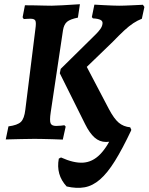

<svg xmlns="http://www.w3.org/2000/svg" viewBox="-20 -669 716 925"><path d="M272.4 -337.1 439.4 -501.7Q453.7 -515.5 463 -528.5Q472.3 -541.4 473.8 -554.3Q475.8 -566.7 464.9 -572.8Q454 -579 427.7 -580.5L422.5 -586.7L434.7 -646.7Q454.6 -645.6 477.5 -644.3Q500.5 -643.1 521.3 -642.3Q542.2 -641.5 553.9 -641.5Q564.5 -641.5 579.4 -642Q594.4 -642.5 616.3 -643.5Q638.2 -644.5 668.5 -646L675.7 -635.4L663.4 -578.7Q642.9 -570.7 622.5 -557.4Q602.1 -544 578.7 -522.4Q555.3 -500.7 522.7 -467L398.1 -346.7L505.6 -141.9Q529.7 -96.7 552.2 -77.8Q574.7 -58.9 607.2 -55.7L612.6 -44L573.7 6.8Q541.8 10.8 519 12.9Q496.2 14.9 491.2 14.9Q459.6 14.9 435.5 -6.5Q411.4 -27.9 390 -71.2L268.1 -315.9ZM150.4 -528.5Q155 -560 150.4 -569.4Q145.9 -578.8 126.8 -578.8Q120 -578.8 112.5 -578.3Q105.1 -577.8 94.4 -577.2L88.9 -585.7L100.1 -643.6Q122.3 -643.6 148.3 -643.1Q174.3 -642.5 196.7 -642Q219.2 -641.5 228.5 -641.5Q246 -641.5 281.1 -643.6Q316.3 -645.6 365 -648.7L355.3 -584.1Q318.3 -576.7 303.2 -564.2Q288.2 -551.6 283.6 -524L224.4 -128.4Q218.4 -88.4 223.6 -75.3Q228.8 -62.3 250.2 -62.3Q261.7 -62.3 273.1 -63.5Q284.6 -64.7 290.2 -65.7L296.4 -59.1L282.5 3.5Q260.6 2.5 233.9 1.7Q207.3 1 183.6 0.5Q160 0 145.9 0Q118.8 0 80.7 1Q42.6 1.9 7.7 2.8L20.7 -60.1Q64.5 -65.9 80.8 -81.8Q97 -97.6 102 -140.2ZM301.1 229.3Q248.8 173 263.3 95.2L273.9 89.6Q335.2 117.4 380.3 114.6Q425.5 111.8 461.8 75Q498.1 38.2 530.2 -34L612.6 -42.2Q570.1 47.8 533.8 106.3Q497.5 164.7 462.1 195.4Q426.7 226.2 387.8 233.3Q349 240.4 301.1 229.3Z"/></svg>

Font: Alegreya
Style: Italic
Weight: 400
Italic angle: -7°
Designer: Juan Pablo del Peral
Foundry: Huerta Tipografica
Version: Version 2.009